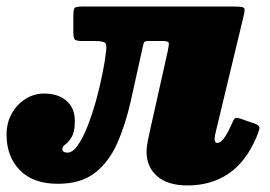

<svg xmlns="http://www.w3.org/2000/svg" viewBox="-40 -540 824 585"><path d="M-20 -130Q-20 -166 -4 -194.2Q12 -222.5 38 -238.8Q64 -255 94 -255Q137 -255 162.5 -233Q188 -211 188 -171Q188 -138.5 178.5 -122.8Q169 -107 159.5 -100.2Q150 -93.5 150 -87Q150 -75 165.5 -75Q181.5 -75 197.2 -97.5Q213 -120 227.2 -156.5Q241.5 -193 253 -235Q264.5 -277 272.5 -317Q280.5 -357 283.5 -386Q286 -407 278 -411Q270 -415 249 -415H212.5Q196 -415 189.8 -418.2Q183.5 -421.5 183.5 -439V-491Q183.5 -509.5 186.8 -514.8Q190 -520 208.5 -520H676Q701 -520 704 -515.2Q707 -510.5 702 -490L617.5 -138.5Q614 -125.5 614 -116Q614 -104.5 622.5 -104.5Q640.5 -104.5 665 -160Q671.5 -175.5 675.5 -179.2Q679.5 -183 694 -178L738.5 -162.5Q753 -157 750 -146.2Q747 -135.5 740.5 -120Q708 -45 655 -10Q602 25 532 25Q470.5 25 438.5 -3.5Q406.5 -32 406.5 -77Q406.5 -91.5 410.2 -110Q414 -128.5 416.5 -140L471.5 -386Q475.5 -404.5 474 -409.8Q472.5 -415 455.5 -415H412.5Q399.5 -415 398 -409.2Q396.5 -403.5 393.5 -390.5Q375.5 -308.5 359 -234.5Q342.5 -160.5 317 -103.2Q291.5 -46 248.8 -13Q206 20 136 20Q61.5 20 20.8 -21.2Q-20 -62.5 -20 -130Z"/></svg>

Font: Besley* Narrow Fatface
Style: Italic
Weight: 900
Width: 4
Italic angle: -13°
Designer: Owen Earl
Foundry: indestructible type*
Version: Version 3.000; ttfautohint (v1.8.3)